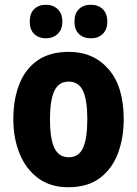

<svg xmlns="http://www.w3.org/2000/svg" viewBox="-20 -777 577 807"><path d="M500 -276Q500 -197 475.5 -132Q451 -67 399.5 -28.5Q348 10 267 10Q192 10 140.5 -28Q89 -66 62.5 -131Q36 -196 36 -276Q36 -360 61.5 -424Q87 -488 138.5 -523.5Q190 -559 270 -559Q373 -559 436.5 -486Q500 -413 500 -276ZM190 -275Q190 -195 208.5 -155.5Q227 -116 269 -116Q311 -116 329 -155.5Q347 -195 347 -276Q347 -356 329 -395Q311 -434 268 -434Q227 -434 208.5 -395Q190 -356 190 -275ZM105 -686Q105 -721 124 -739Q143 -757 173 -757Q203 -757 222.5 -738.5Q242 -720 242 -686Q242 -653 222.5 -634.5Q203 -616 173 -616Q143 -616 124 -634Q105 -652 105 -686ZM293 -686Q293 -721 312 -739Q331 -757 362 -757Q393 -757 412 -738.5Q431 -720 431 -686Q431 -653 412 -634.5Q393 -616 362 -616Q331 -616 312 -634Q293 -652 293 -686Z"/></svg>

Font: Noto Sans Kannada Condensed ExtraBold
Style: Regular
Weight: 800
Width: 3
Designer: Jelle Bosma - Monotype Design Team
Foundry: Monotype Imaging Inc.
Version: Version 2.005; ttfautohint (v1.8.4.7-5d5b)